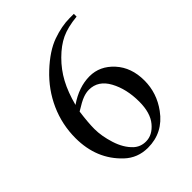

<svg xmlns="http://www.w3.org/2000/svg" viewBox="-198 -780 897 897"><g transform="rotate(-45 250.0 -332.0)"><path d="M448.2 -675.8V-657.7Q383.8 -651.4 343 -632.1Q302.2 -612.8 262.5 -573.2Q222.7 -533.7 196.5 -485.1Q170.4 -436.5 152.8 -369.6Q223.1 -418 293.9 -418Q361.8 -418 411.6 -363.3Q461.4 -308.6 461.4 -222.7Q461.4 -139.6 411.1 -71.3Q350.6 11.7 251 11.7Q183.1 11.7 135.7 -33.2Q43 -120.6 43 -259.8Q43 -348.6 78.6 -428.7Q114.3 -508.8 180.4 -570.8Q246.6 -632.8 307.1 -654.3Q367.7 -675.8 419.9 -675.8ZM144.5 -334Q135.7 -268.1 135.7 -227.5Q135.7 -180.7 153.1 -125.7Q170.4 -70.8 204.6 -38.6Q229.5 -15.6 265.1 -15.6Q307.6 -15.6 341.1 -55.7Q374.5 -95.7 374.5 -169.9Q374.5 -253.4 341.3 -314.5Q308.1 -375.5 247.1 -375.5Q228.5 -375.5 207.3 -367.7Q186 -359.9 144.5 -334Z"/></g></svg>

Font: Jameel Khushkhat-L
Style: Regular
Weight: 400
Version: Version 3.5